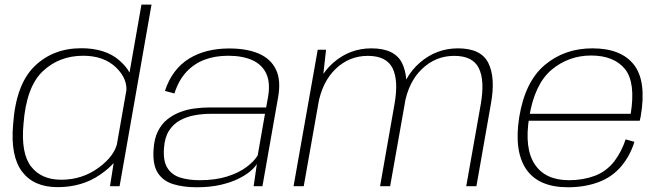

<svg xmlns="http://www.w3.org/2000/svg" viewBox="-20 -805 2858 830"><path d="M455.5 0H497L635 -785H591.5L473 -111ZM229 4Q334.5 4 412.2 -49.5Q490 -103 499 -152L488 -192Q477 -131.5 406 -79.8Q335 -28 245 -28Q159 -28 114.5 -85Q70 -142 81.5 -268.5Q93.5 -429.5 164.8 -496.8Q236 -564 339.5 -564Q429.5 -564 482.2 -512.8Q535 -461.5 525 -401L548.5 -440.5Q557.5 -489.5 497 -543Q436.5 -596.5 331.5 -596.5Q208.5 -596.5 128.2 -517.5Q48 -438.5 36.5 -264.5Q25 -130 75.5 -63Q126 4 229 4Z M830.5 4.5Q888 4.5 932.8 -5.8Q977.5 -16 1010 -32Q1042.5 -48 1062.5 -65.2Q1082.5 -82.5 1090.5 -96.5L1076.5 0H1114.5L1182 -383Q1195.5 -457 1173.2 -503.8Q1151 -550.5 1099.2 -573Q1047.5 -595.5 970.5 -595.5Q921 -595.5 877.5 -584.8Q834 -574 798 -552Q762 -530 735.5 -495.2Q709 -460.5 693 -412L734 -401Q752 -457.5 785.2 -493.5Q818.5 -529.5 864.2 -546.8Q910 -564 966 -564Q1028.5 -564 1071 -544.8Q1113.5 -525.5 1131.5 -485.8Q1149.5 -446 1138.5 -384.5L1130.5 -340.5H887.5Q855.5 -340.5 822 -336.2Q788.5 -332 758 -320.2Q727.5 -308.5 702.8 -288.5Q678 -268.5 662.5 -237.2Q647 -206 644 -161.5Q639 -94.5 661.5 -58.8Q684 -23 728 -9.2Q772 4.5 830.5 4.5ZM843 -26Q796 -26 759.5 -37.2Q723 -48.5 703.8 -78.8Q684.5 -109 689 -165.5Q692 -211 710.8 -240.2Q729.5 -269.5 759 -285.2Q788.5 -301 822.5 -307Q856.5 -313 890.5 -313H1125.5L1094 -133Q1079 -108 1045.8 -83Q1012.5 -58 961.8 -42Q911 -26 843 -26Z M1249 0H1293L1376 -469L1389.5 -590H1353.5ZM1623 0H1666.5L1730 -358Q1749.5 -469.5 1717.8 -532.8Q1686 -596 1585.5 -596Q1492.5 -596 1421.5 -534.5Q1350.5 -473 1332.5 -370L1355 -352.5Q1372.5 -451 1431 -507.2Q1489.5 -563.5 1570 -563.5Q1650.5 -563.5 1677 -510.2Q1703.5 -457 1685.5 -355.5ZM1995.5 0H2039.5L2102.5 -358Q2122.5 -469.5 2091 -532.8Q2059.5 -596 1959.5 -596Q1866.5 -596 1795 -534.2Q1723.5 -472.5 1705.5 -370L1728.5 -352.5Q1745.5 -451 1804.5 -507.2Q1863.5 -563.5 1943.5 -563.5Q2024 -563.5 2050 -510.2Q2076 -457 2058.5 -355.5Z M2435 4.5 2440.5 -26Q2337 -26 2292 -94.5Q2246 -162.5 2267.5 -297.5Q2290.5 -441 2364.5 -503.5Q2438.5 -565 2535.5 -565Q2635 -565 2683 -505Q2728 -446.5 2706.5 -313H2263L2257.5 -283H2745.5Q2748 -292 2749.5 -300.5Q2776 -453 2721 -524.5Q2665.5 -596 2541 -596Q2420.5 -596 2335 -524Q2249.5 -452 2224.5 -298Q2201.5 -151.5 2255 -73Q2308.5 4.5 2435 4.5ZM2440.5 -26 2435 4.5Q2508 4.5 2567 -17.5Q2625.5 -39 2665.5 -86Q2704.5 -132.5 2722.5 -192L2684.5 -202.5Q2668 -151 2635.5 -107.5Q2602 -64.5 2551.5 -45Q2499.5 -26 2440.5 -26Z"/></svg>

Font: Anybody SemiExpanded ExtraLight
Style: Italic
Weight: 250
Width: 6
Italic angle: -10°
Version: Version 1.113;gftools[0.9.25]